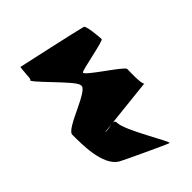

<svg xmlns="http://www.w3.org/2000/svg" viewBox="-68 -1035 1201 1201"><g transform="rotate(45 533.0 -434.5)"><path d="M70 -229C65 -225 171 -221 170 -217C162 -174 376 -414 416 -414C468 -441 545 -158 599 -158C683 -158 870 -156 925 -247C932 -257 1064 -539 1066 -551C1069 -569 814 -409 745 -409C703 -409 741 -355 733 -313L691 -704C688 -686 561 -692 551 -692C527 -690 391 -470 371 -480C359 -486 320 -711 306 -711C289 -711 176 -701 173 -686C164 -659 70 -229 70 -229Z"/></g></svg>

Font: Recovery
Style: Obl
Weight: 400
Version: Version 0.27